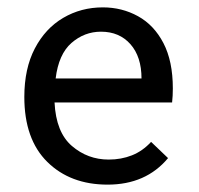

<svg xmlns="http://www.w3.org/2000/svg" viewBox="-20 -491 540 521"><path d="M272 10Q171 10 108.5 -51.5Q46 -113 46 -228Q46 -305 74.5 -359.5Q103 -414 151.5 -442.5Q200 -471 259 -471Q311 -471 354.5 -447Q398 -423 423.5 -374Q449 -325 449 -251Q449 -242 448.5 -231.5Q448 -221 447 -213H128Q132 -132 175 -95Q218 -58 275 -58Q309 -58 338 -69.5Q367 -81 390 -106L436 -62Q376 10 272 10ZM131 -278H364Q364 -337 334 -371Q304 -405 254 -405Q209 -405 174 -374.5Q139 -344 131 -278Z"/></svg>

Font: Inconsolata Medium
Style: Regular
Weight: 500
Monospace: yes
Designer: Raph Levien, Cyreal, Brenton Simpson
Foundry: Raph Levien, Cyreal, Google
Version: Version 3.001; ttfautohint (v1.8.2.53-6de2)